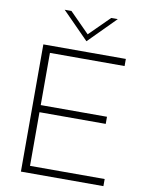

<svg xmlns="http://www.w3.org/2000/svg" viewBox="-97 -968 782 1036"><g transform="rotate(10 294.0 -450.5)"><path d="M91 -697H543V-658H134V-372H497V-333H134V-39H543V0H91ZM172 -901H209L317 -792L427 -901H463L317 -754Z"/></g></svg>

Font: Hanken Grotesk ExtraLight
Style: Regular
Weight: 200
Designer: Alfredo Marco Pradil
Foundry: Hanken Design Co.
Version: Version 3.014